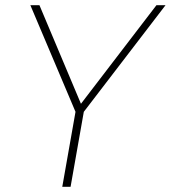

<svg xmlns="http://www.w3.org/2000/svg" viewBox="-20 -720 658 740"><path d="M271 -289 97 -700H132L292 -320L583 -700H618L303 -289L252 0H220Z"/></svg>

Font: KoHo ExtraLight
Style: Italic
Weight: 275
Italic angle: -10°
Version: Version 1.000; ttfautohint (v1.6)